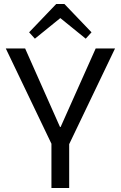

<svg xmlns="http://www.w3.org/2000/svg" viewBox="-20 -943 606 963"><path d="M9 -700H106L281 -306H284L460 -700H557L327 -220H239ZM238 -260H327V0H238ZM126 -781 262 -923H303L439 -781L410 -749L257 -873H308L155 -749Z"/></svg>

Font: Pathway Extreme 72pt Medium
Style: Regular
Weight: 500
Designer: Eduardo Rodriguez Tunni
Foundry: Eduardo Rodriguez Tunni
Version: Version 1.001;gftools[0.9.26]